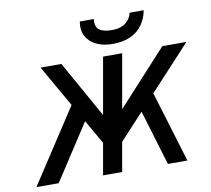

<svg xmlns="http://www.w3.org/2000/svg" viewBox="-96 -1040 1260 1149"><g transform="rotate(-10 534.0 -465.5)"><path d="M531 -118.5 551 -295 922 -700H1068.5ZM33.5 0 355 -492 426 -395 169 0ZM514.5 -118.5 182 -700H308.5L535.5 -295ZM438.5 0 562 -700H678L554.5 0ZM832.5 0 713.5 -395 801.5 -492 951 0ZM632 -764.5Q577 -764.5 535.2 -784Q493.5 -803.5 473 -840.8Q452.5 -878 461 -931H546Q541 -884.5 565.5 -865.8Q590 -847 642.5 -847Q696.5 -847 727 -872Q757.5 -897 764 -931H849.5Q840.5 -882 813.8 -844.2Q787 -806.5 741.8 -785.5Q696.5 -764.5 632 -764.5Z"/></g></svg>

Font: Overpass SemiBold
Style: Italic
Weight: 600
Italic angle: -10°
Designer: Delve Withrington, Dave Bailey, Thomas Jockin
Foundry: Delve Fonts LLC
Version: Version 4.000